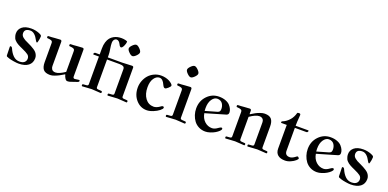

<svg xmlns="http://www.w3.org/2000/svg" viewBox="-6 -1623 5050 2499"><g transform="rotate(20 2519.5 -373.5)"><path d="M46.9 -156.2Q46.9 -166 57.6 -166Q72.3 -166 82 -144.5Q105.5 -88.9 142.1 -53.2Q178.7 -17.6 228.5 -17.6Q275.4 -17.6 297.4 -38.1Q319.3 -58.6 319.3 -88.9Q319.3 -122.1 294.4 -141.6Q269.5 -161.1 205.1 -189.5Q185.5 -198.2 172.9 -204.1Q160.2 -210 143.6 -219.2Q127 -228.5 116.2 -236.8Q105.5 -245.1 93.8 -257.3Q82 -269.5 76.2 -282.2Q70.3 -294.9 65.9 -312Q61.5 -329.1 61.5 -348.6Q61.5 -403.3 105 -439Q148.4 -474.6 230.5 -474.6Q288.1 -474.6 339.8 -454.1Q365.2 -443.4 373 -436.5Q380.9 -429.7 380.9 -418Q380.9 -405.3 377 -379.9Q367.2 -328.1 360.8 -328.1Q354.5 -328.1 350.1 -333Q345.7 -337.9 339.8 -347.7Q290 -445.3 228.5 -445.3Q148.4 -445.3 148.4 -381.8Q148.4 -365.2 155.3 -351.6Q162.1 -337.9 177.2 -325.7Q192.4 -313.5 208.5 -304.2Q224.6 -294.9 248 -285.2Q281.2 -269.5 302.2 -258.8Q323.2 -248 345.7 -232.9Q368.2 -217.8 380.4 -203.6Q392.6 -189.5 400.9 -169.9Q409.2 -150.4 409.2 -128.9Q409.2 -61.5 361.3 -24.9Q313.5 11.7 226.6 11.7Q203.1 11.7 159.2 4.9Q115.2 -2 88.9 -10.7Q62.5 -19.5 56.6 -23.4Q50.8 -27.3 49.8 -39.1Q46.9 -85 46.9 -156.2Z M460.9 -441.4Q460.9 -451.2 464.4 -454.6Q467.8 -458 476.6 -458Q511.7 -458 556.6 -462.9Q615.2 -467.8 632.8 -467.8Q642.6 -467.8 647.5 -463.4Q652.3 -459 653.3 -454.1Q654.3 -449.2 654.3 -439.5V-109.4Q654.3 -97.7 657.2 -87.4Q660.2 -77.1 666.5 -66.9Q672.9 -56.6 686 -50.3Q699.2 -43.9 717.8 -43.9Q767.6 -43.9 848.6 -99.6V-382.8Q848.6 -398.4 844.7 -405.8Q840.8 -413.1 832 -418Q816.4 -425.8 784.2 -427.7Q777.3 -427.7 774.4 -428.7Q771.5 -429.7 769.5 -432.6Q767.6 -435.5 767.6 -441.4Q767.6 -451.2 771 -454.6Q774.4 -458 783.2 -458Q818.4 -458 863.3 -462.9Q921.9 -467.8 939.5 -467.8Q949.2 -467.8 954.6 -463.4Q960 -459 960.4 -454.1Q960.9 -449.2 960.9 -439.5V-76.2Q960.9 -50.8 984.4 -50.8Q996.1 -50.8 1013.7 -54.7Q1035.2 -58.6 1043 -58.6Q1047.9 -58.6 1050.3 -54.7Q1052.7 -50.8 1052.7 -46.9Q1052.7 -31.2 1021.5 -23.4Q981.4 -11.7 947.3 2Q929.7 9.8 902.3 9.8Q885.7 9.8 870.6 -12.7Q855.5 -35.2 849.6 -62.5L845.7 -64.5Q806.6 -41 783.2 -28.3Q759.8 -15.6 725.1 -2.4Q690.4 10.7 664.1 10.7Q595.7 10.7 568.8 -22.5Q542 -55.7 542 -121.1V-382.8Q542 -398.4 538.1 -405.8Q534.2 -413.1 525.4 -418Q509.8 -425.8 477.5 -427.7Q470.7 -427.7 467.8 -428.7Q464.8 -429.7 462.9 -432.6Q460.9 -435.5 460.9 -441.4Z M1099.6 -7.8Q1099.6 -23.4 1113.3 -23.4L1155.3 -26.4Q1167 -27.3 1173.8 -32.2Q1180.7 -37.1 1180.7 -49.8V-432.6H1107.4Q1104.5 -432.6 1102.1 -434.6Q1099.6 -436.5 1099.6 -439.5Q1099.6 -445.3 1105.5 -453.6Q1111.3 -461.9 1118.2 -461.9H1180.7V-544.9Q1180.7 -594.7 1192.9 -633.3Q1205.1 -671.9 1224.6 -695.3Q1244.1 -718.8 1270.5 -733.4Q1296.9 -748 1322.8 -753.4Q1348.6 -758.8 1377 -758.8Q1404.3 -758.8 1431.6 -752.4Q1459 -746.1 1459 -738.3Q1459 -712.9 1441.9 -677.7Q1424.8 -642.6 1408.2 -642.6Q1392.6 -642.6 1377 -675.8Q1355.5 -719.7 1324.2 -719.7Q1304.7 -719.7 1290.5 -703.1Q1276.4 -686.5 1276.4 -656.2Q1276.4 -624 1283.2 -585Q1293 -526.4 1293 -490.2V-461.9H1490.2Q1526.4 -461.9 1555.7 -464.8Q1592.8 -467.8 1627 -467.8Q1636.7 -467.8 1642.1 -463.4Q1647.5 -459 1647.9 -454.1Q1648.4 -449.2 1648.4 -439.5V-49.8Q1648.4 -37.1 1655.3 -32.2Q1662.1 -27.3 1673.8 -26.4L1715.8 -23.4Q1729.5 -23.4 1729.5 -7.8Q1729.5 5.9 1718.8 5.9Q1699.2 5.9 1659.2 2Q1623 -2 1592.8 -2Q1562.5 -2 1525.4 2Q1485.4 5.9 1464.8 5.9Q1455.1 5.9 1455.1 -7.8Q1455.1 -23.4 1468.8 -23.4L1510.7 -26.4Q1522.5 -27.3 1529.3 -32.2Q1536.1 -37.1 1536.1 -49.8V-386.7Q1536.1 -412.1 1519.5 -421.9Q1502 -432.6 1463.9 -432.6H1293V-49.8Q1293 -37.1 1299.8 -32.2Q1306.6 -27.3 1318.4 -26.4L1360.4 -23.4Q1374 -23.4 1374 -7.8Q1374 5.9 1363.3 5.9Q1343.8 5.9 1303.7 2Q1267.6 -2 1237.3 -2Q1207 -2 1169.9 2Q1129.9 5.9 1109.4 5.9Q1099.6 5.9 1099.6 -7.8ZM1537.6 -615.7Q1508.8 -644.5 1508.8 -665Q1508.8 -685.5 1537.6 -714.4Q1566.4 -743.2 1586.9 -743.2Q1607.4 -743.2 1636.2 -714.4Q1665 -685.5 1665 -665Q1665 -644.5 1636.2 -615.7Q1607.4 -586.9 1586.9 -586.9Q1566.4 -586.9 1537.6 -615.7Z M1793 -227.5Q1793 -275.4 1810.5 -321.3Q1828.1 -367.2 1858.4 -401.4Q1888.7 -435.5 1933.6 -456.5Q1978.5 -477.5 2029.3 -477.5Q2091.8 -477.5 2143.6 -451.2Q2166 -438.5 2181.6 -424.3Q2197.3 -410.2 2197.3 -398.4Q2197.3 -386.7 2170.4 -362.3Q2143.6 -337.9 2129.9 -337.9Q2119.1 -337.9 2110.8 -346.7Q2102.5 -355.5 2093.8 -374Q2063.5 -444.3 2017.6 -444.3Q1974.6 -444.3 1942.9 -398.9Q1911.1 -353.5 1911.1 -274.4Q1911.1 -181.6 1954.6 -122.1Q1998 -62.5 2072.3 -62.5Q2089.8 -62.5 2111.3 -70.8Q2132.8 -79.1 2144.5 -87.9Q2171.9 -109.4 2185.5 -109.4Q2192.4 -109.4 2196.8 -105Q2201.2 -100.6 2201.2 -93.8Q2201.2 -78.1 2169.4 -52.7Q2137.7 -27.3 2089.4 -7.8Q2041 11.7 2001 11.7Q1914.1 11.7 1853.5 -56.6Q1793 -125 1793 -227.5Z M2345.2 -615.7Q2316.4 -644.5 2316.4 -665Q2316.4 -685.5 2345.2 -714.4Q2374 -743.2 2394.5 -743.2Q2415 -743.2 2443.8 -714.4Q2472.7 -685.5 2472.7 -665Q2472.7 -644.5 2443.8 -615.7Q2415 -586.9 2394.5 -586.9Q2374 -586.9 2345.2 -615.7ZM2262.7 -7.8Q2262.7 -23.4 2276.4 -23.4L2318.4 -26.4Q2330.1 -27.3 2336.9 -32.2Q2343.8 -37.1 2343.8 -49.8V-382.8Q2343.8 -398.4 2339.8 -405.8Q2335.9 -413.1 2327.1 -418Q2311.5 -425.8 2279.3 -427.7Q2272.5 -427.7 2269.5 -428.7Q2266.6 -429.7 2264.6 -432.6Q2262.7 -435.5 2262.7 -441.4Q2262.7 -451.2 2266.1 -454.6Q2269.5 -458 2278.3 -458Q2313.5 -458 2358.4 -462.9Q2417 -467.8 2434.6 -467.8Q2444.3 -467.8 2449.2 -463.4Q2454.1 -459 2455.1 -454.1Q2456.1 -449.2 2456.1 -439.5V-49.8Q2456.1 -37.1 2462.9 -32.2Q2469.7 -27.3 2481.4 -26.4L2523.4 -23.4Q2537.1 -23.4 2537.1 -7.8Q2537.1 5.9 2526.4 5.9Q2506.8 5.9 2466.8 2Q2430.7 -2 2400.4 -2Q2370.1 -2 2333 2Q2293 5.9 2272.5 5.9Q2262.7 5.9 2262.7 -7.8Z M2600.6 -232.4Q2600.6 -336.9 2668 -407.2Q2735.4 -477.5 2832 -477.5Q2881.8 -477.5 2921.9 -462.4Q2961.9 -447.3 2983.4 -423.3Q3004.9 -399.4 3015.6 -375Q3026.4 -350.6 3026.4 -328.1Q3026.4 -296.9 2995.1 -289.1L2721.7 -209Q2733.4 -140.6 2777.3 -100.1Q2821.3 -59.6 2879.9 -59.6Q2917 -59.6 2960 -91.8Q2984.4 -109.4 2995.1 -109.4Q3010.7 -109.4 3010.7 -94.7Q3010.7 -82 2991.7 -63.5Q2972.7 -44.9 2944.3 -28.3Q2916 -11.7 2879.9 0Q2843.8 11.7 2813.5 11.7Q2762.7 11.7 2721.7 -9.3Q2680.7 -30.3 2654.8 -64.9Q2628.9 -99.6 2614.7 -143.1Q2600.6 -186.5 2600.6 -232.4ZM2713.9 -277.3Q2713.9 -254.9 2715.8 -238.3L2875 -284.2Q2895.5 -290 2903.8 -301.3Q2912.1 -312.5 2912.1 -335.9Q2912.1 -355.5 2907.2 -373Q2902.3 -390.6 2892.1 -407.2Q2881.8 -423.8 2862.8 -434.1Q2843.8 -444.3 2818.4 -444.3Q2776.4 -444.3 2745.1 -398.9Q2713.9 -353.5 2713.9 -277.3Z M3085.9 -7.8Q3085.9 -23.4 3099.6 -23.4L3141.6 -26.4Q3153.3 -27.3 3160.2 -32.2Q3167 -37.1 3167 -49.8V-382.8Q3167 -398.4 3163.1 -405.8Q3159.2 -413.1 3150.4 -418Q3134.8 -425.8 3102.5 -427.7Q3095.7 -427.7 3092.8 -428.7Q3089.8 -429.7 3087.9 -432.6Q3085.9 -435.5 3085.9 -441.4Q3085.9 -451.2 3089.4 -454.6Q3092.8 -458 3101.6 -458Q3136.7 -458 3181.6 -462.9Q3240.2 -467.8 3257.8 -467.8Q3267.6 -467.8 3272.5 -463.4Q3277.3 -459 3278.3 -454.1Q3279.3 -449.2 3279.3 -439.5V-401.4L3283.2 -398.4Q3320.3 -421.9 3343.8 -434.6Q3367.2 -447.3 3402.3 -460Q3437.5 -472.7 3463.9 -472.7Q3531.2 -472.7 3558.6 -439.5Q3585.9 -406.2 3585.9 -339.8V-49.8Q3585.9 -37.1 3592.8 -32.2Q3599.6 -27.3 3611.3 -26.4L3653.3 -23.4Q3667 -23.4 3667 -7.8Q3667 5.9 3656.2 5.9Q3636.7 5.9 3596.7 2Q3560.5 -2 3530.3 -2Q3500 -2 3462.9 2Q3422.9 5.9 3402.3 5.9Q3392.6 5.9 3392.6 -7.8Q3392.6 -23.4 3406.2 -23.4L3448.2 -26.4Q3460 -27.3 3466.8 -32.2Q3473.6 -37.1 3473.6 -49.8V-352.5Q3473.6 -363.3 3471.2 -374Q3468.8 -384.8 3461.9 -395Q3455.1 -405.3 3441.9 -411.6Q3428.7 -418 3410.2 -418Q3360.4 -418 3279.3 -361.3V-49.8Q3279.3 -37.1 3286.1 -32.2Q3293 -27.3 3304.7 -26.4L3346.7 -23.4Q3360.4 -23.4 3360.4 -7.8Q3360.4 5.9 3349.6 5.9Q3330.1 5.9 3290 2Q3253.9 -2 3223.6 -2Q3193.4 -2 3156.2 2Q3116.2 5.9 3095.7 5.9Q3085.9 5.9 3085.9 -7.8Z M3701.2 -439.5Q3701.2 -445.3 3703.1 -449.2Q3705.1 -453.1 3708 -455.1Q3710.9 -457 3717.8 -459Q3765.6 -478.5 3806.6 -525.4Q3822.3 -543 3835.4 -568.4Q3848.6 -593.8 3855.5 -620.1Q3857.4 -627.9 3863.8 -629.9Q3870.1 -631.8 3881.8 -631.8Q3902.3 -631.8 3902.3 -614.3Q3902.3 -605.5 3900.4 -580.1Q3894.5 -515.6 3894.5 -461.9H4068.4Q4071.3 -461.9 4073.7 -460Q4076.2 -458 4076.2 -455.1Q4076.2 -449.2 4070.3 -440.9Q4064.5 -432.6 4057.6 -432.6H3894.5V-116.2Q3894.5 -50.8 3960.9 -50.8Q3993.2 -50.8 4036.1 -84Q4049.8 -95.7 4056.6 -95.7Q4062.5 -95.7 4070.8 -86.9Q4079.1 -78.1 4079.1 -74.2Q4079.1 -64.5 4056.2 -43.9Q4033.2 -23.4 3994.1 -5.9Q3955.1 11.7 3918 11.7Q3851.6 11.7 3816.9 -18.1Q3782.2 -47.9 3782.2 -104.5V-432.6H3709Q3706.1 -432.6 3703.6 -434.6Q3701.2 -436.5 3701.2 -439.5Z M4145.5 -232.4Q4145.5 -336.9 4212.9 -407.2Q4280.3 -477.5 4377 -477.5Q4426.8 -477.5 4466.8 -462.4Q4506.8 -447.3 4528.3 -423.3Q4549.8 -399.4 4560.5 -375Q4571.3 -350.6 4571.3 -328.1Q4571.3 -296.9 4540 -289.1L4266.6 -209Q4278.3 -140.6 4322.3 -100.1Q4366.2 -59.6 4424.8 -59.6Q4461.9 -59.6 4504.9 -91.8Q4529.3 -109.4 4540 -109.4Q4555.7 -109.4 4555.7 -94.7Q4555.7 -82 4536.6 -63.5Q4517.6 -44.9 4489.3 -28.3Q4460.9 -11.7 4424.8 0Q4388.7 11.7 4358.4 11.7Q4307.6 11.7 4266.6 -9.3Q4225.6 -30.3 4199.7 -64.9Q4173.8 -99.6 4159.7 -143.1Q4145.5 -186.5 4145.5 -232.4ZM4258.8 -277.3Q4258.8 -254.9 4260.7 -238.3L4419.9 -284.2Q4440.4 -290 4448.7 -301.3Q4457 -312.5 4457 -335.9Q4457 -355.5 4452.1 -373Q4447.3 -390.6 4437 -407.2Q4426.8 -423.8 4407.7 -434.1Q4388.7 -444.3 4363.3 -444.3Q4321.3 -444.3 4290 -398.9Q4258.8 -353.5 4258.8 -277.3Z M4646.5 -156.2Q4646.5 -166 4657.2 -166Q4671.9 -166 4681.6 -144.5Q4705.1 -88.9 4741.7 -53.2Q4778.3 -17.6 4828.1 -17.6Q4875 -17.6 4897 -38.1Q4918.9 -58.6 4918.9 -88.9Q4918.9 -122.1 4894 -141.6Q4869.1 -161.1 4804.7 -189.5Q4785.2 -198.2 4772.5 -204.1Q4759.8 -210 4743.2 -219.2Q4726.6 -228.5 4715.8 -236.8Q4705.1 -245.1 4693.4 -257.3Q4681.6 -269.5 4675.8 -282.2Q4669.9 -294.9 4665.5 -312Q4661.1 -329.1 4661.1 -348.6Q4661.1 -403.3 4704.6 -439Q4748 -474.6 4830.1 -474.6Q4887.7 -474.6 4939.5 -454.1Q4964.8 -443.4 4972.7 -436.5Q4980.5 -429.7 4980.5 -418Q4980.5 -405.3 4976.6 -379.9Q4966.8 -328.1 4960.4 -328.1Q4954.1 -328.1 4949.7 -333Q4945.3 -337.9 4939.5 -347.7Q4889.6 -445.3 4828.1 -445.3Q4748 -445.3 4748 -381.8Q4748 -365.2 4754.9 -351.6Q4761.7 -337.9 4776.9 -325.7Q4792 -313.5 4808.1 -304.2Q4824.2 -294.9 4847.7 -285.2Q4880.9 -269.5 4901.9 -258.8Q4922.9 -248 4945.3 -232.9Q4967.8 -217.8 4980 -203.6Q4992.2 -189.5 5000.5 -169.9Q5008.8 -150.4 5008.8 -128.9Q5008.8 -61.5 4960.9 -24.9Q4913.1 11.7 4826.2 11.7Q4802.7 11.7 4758.8 4.9Q4714.8 -2 4688.5 -10.7Q4662.1 -19.5 4656.2 -23.4Q4650.4 -27.3 4649.4 -39.1Q4646.5 -85 4646.5 -156.2Z"/></g></svg>

Font: Monomakh Unicode TT
Style: Medium
Weight: 500
Designer: Alexey Kryukov, Aleksandr Andreev
Version: Version 1.1